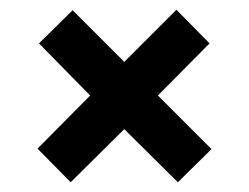

<svg xmlns="http://www.w3.org/2000/svg" viewBox="-20 -470 510 394"><path d="M414 -164 345 -96 235 -205 125 -96 57 -165 165 -274 60 -381 129 -449 235 -343 342 -450 410 -381 304 -274Z"/></svg>

Font: IngvarSans
Style: Regular
Weight: 600
Version: Version 3.000